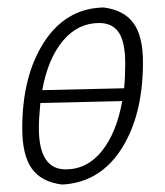

<svg xmlns="http://www.w3.org/2000/svg" viewBox="-20 -482 437 509"><path d="M250 -462H256Q309 -455 334 -420.5Q359 -386 359 -317Q359 -178 303 -89Q247 0 149 7H143Q89 0 64 -35.5Q39 -71 39 -142Q39 -280 96 -369Q153 -458 250 -462ZM243 -421Q186 -421 146.5 -373.5Q107 -326 92 -243L309 -248Q312 -279 312 -313Q312 -369 295.5 -395Q279 -421 243 -421ZM83 -143Q83 -33 154 -33Q211 -33 250 -81.5Q289 -130 304 -214L87 -209Q83 -167 83 -143Z"/></svg>

Font: Alegreya Sans Light
Style: Italic
Weight: 300
Italic angle: -7°
Designer: Juan Pablo del Peral
Foundry: Huerta Tipografica
Version: Version 2.007